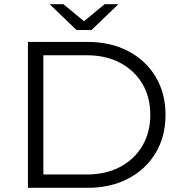

<svg xmlns="http://www.w3.org/2000/svg" viewBox="-20 -901 866 921"><path d="M114 0V-700H399Q511 -700 595.5 -655.5Q680 -611 727 -532Q774 -453 774 -350Q774 -247 727 -168Q680 -89 595.5 -44.5Q511 0 399 0ZM188 -64H395Q488 -64 556.5 -100.5Q625 -137 663 -201.5Q701 -266 701 -350Q701 -435 663 -499Q625 -563 556.5 -599.5Q488 -636 395 -636H188ZM347 -757 218 -881H284L411 -776H355L482 -881H548L419 -757Z"/></svg>

Font: Montserrat Thin
Style: Regular
Weight: 400
Version: Version 9.000